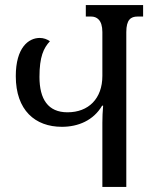

<svg xmlns="http://www.w3.org/2000/svg" viewBox="-20 -734 608 754"><path d="M317 -714V-669H338C359 -669 382 -657 382 -608V-436C382 -347 328 -293 245 -293C169 -293 135 -344 135 -432C135 -511 151 -545 176 -572C165 -580 151 -585 136 -585C92 -585 42 -547 42 -435C42 -301 118 -236 223 -236C287 -236 347 -261 381 -319H385C383 -296 382 -274 382 -252V0H476V-608C476 -657 494 -669 520 -669H542V-714Z"/></svg>

Font: Noto Serif Georgian ExtraCondensed
Style: Regular
Weight: 400
Width: 2
Designer: Monotype Design Team, Akaki Razmadze
Foundry: Google LLC
Version: Version 2.003